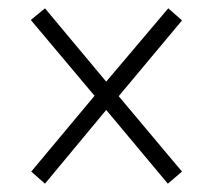

<svg xmlns="http://www.w3.org/2000/svg" viewBox="-20 -590 505 461"><path d="M88 -149 55 -178 207 -360 54 -542 88 -570 235 -394 384 -570 417 -541 265 -359 417 -178 383 -149 235 -326Z"/></svg>

Font: Noto Serif Lao Condensed Light
Style: Regular
Weight: 300
Width: 3
Designer: Monotype Design Team
Foundry: Monotype Imaging Inc.
Version: Version 2.003; ttfautohint (v1.8.4.7-5d5b)